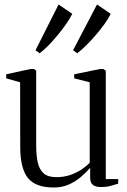

<svg xmlns="http://www.w3.org/2000/svg" viewBox="-20 -824 567 854"><path d="M428.5 8Q406.5 8 393.8 -1.2Q381 -10.5 381 -33V-77.5Q365.5 -59.5 342.2 -39Q319 -18.5 288.2 -4.2Q257.5 10 219 10Q138 10 104 -32.5Q70 -75 70 -171L69.5 -458L7.5 -475.5V-493.5L115 -517H131L141 -509.5V-176Q141 -132.5 148 -101.2Q155 -70 174.2 -53Q193.5 -36 230.5 -36Q263 -36 290.8 -45.2Q318.5 -54.5 340.8 -69Q363 -83.5 379 -100V-458L310 -475.5V-493.5L424.5 -517H439.5L450.5 -509.5V-27.5H506L505.5 -7Q490 -2 471.2 3Q452.5 8 428.5 8ZM323 -587.5 305 -600.5 411.5 -804 472.5 -762.5Q462.5 -742 444.8 -717.2Q427 -692.5 405.8 -667.8Q384.5 -643 363.2 -622Q342 -601 324 -587.5ZM156 -587.5 138 -600.5 240.5 -804 301.5 -762.5Q291.5 -742 274.2 -717.2Q257 -692.5 236.5 -667.8Q216 -643 195.5 -622Q175 -601 157 -587.5Z"/></svg>

Font: Merriweather 120pt Light
Style: Regular
Weight: 300
Version: Version 2.100